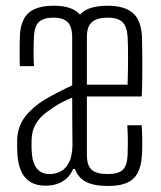

<svg xmlns="http://www.w3.org/2000/svg" viewBox="-20 -626 548 653"><path d="M135 5.5Q90 5.5 66.5 -21.2Q43 -48 39.5 -99Q38.5 -116 38.2 -126.8Q38 -137.5 38.5 -153.5Q40.5 -197 66 -229.8Q91.5 -262.5 132 -287Q153.5 -300 177.5 -312.2Q201.5 -324.5 225.5 -335.5Q225.5 -367 225.5 -391.5Q225.5 -416 225.5 -441.2Q225.5 -466.5 225.5 -499.5Q225.5 -518 220.8 -533Q216 -548 202 -557Q188 -566 160.5 -566Q129.5 -566 113.2 -552Q97 -538 95.5 -501Q95 -491.5 94.5 -473.2Q94 -455 94.2 -435.2Q94.5 -415.5 95.5 -401H47.5Q47 -418.5 46.8 -435Q46.5 -451.5 46.8 -467.5Q47 -483.5 47.5 -500.5Q48.5 -537 60.8 -560.5Q73 -584 98 -595.2Q123 -606.5 162 -606.5Q196.5 -606.5 218.2 -598.5Q240 -590.5 252 -576.5Q266 -592 289.5 -599.2Q313 -606.5 346.5 -606.5Q403.5 -606.5 432.2 -581.5Q461 -556.5 463 -497Q463 -489 463.5 -468.2Q464 -447.5 464 -419Q464 -390.5 463.8 -359Q463.5 -327.5 462 -298H275.5Q275.5 -248.5 275.5 -198.8Q275.5 -149 275.5 -99.5Q275.5 -61.5 292.8 -47.8Q310 -34 345.5 -34Q382 -34 397.2 -48Q412.5 -62 414 -99.5Q414.5 -118 414.8 -141.5Q415 -165 413 -200H462Q463.5 -180 463.8 -150Q464 -120 463 -104Q460.5 -44.5 434.2 -19Q408 6.5 347.5 6.5Q299 6.5 272 -7.8Q245 -22 235 -51.5H228.5Q218 -24.5 193.5 -9.5Q169 5.5 135 5.5ZM149 -34Q168 -34 185.2 -42.5Q202.5 -51 213.8 -71.8Q225 -92.5 226.5 -129.5Q226 -172 225.8 -213Q225.5 -254 225.5 -294Q207.5 -287 186.5 -275.8Q165.5 -264.5 140 -245.5Q115 -227.5 101.8 -204.5Q88.5 -181.5 87.5 -152.5Q87.5 -142 87.2 -131.2Q87 -120.5 88.5 -103Q91 -70.5 106 -52.2Q121 -34 149 -34ZM275.5 -338H414Q415.5 -389 415.5 -433.8Q415.5 -478.5 414 -500Q412 -535.5 396.5 -550.8Q381 -566 346.5 -566Q310.5 -566 293 -551Q275.5 -536 275.5 -501Q275.5 -460.5 275.5 -419.5Q275.5 -378.5 275.5 -338Z"/></svg>

Font: Big Shoulders Text ExtraLight
Style: Regular
Weight: 250
Version: Version 2.002